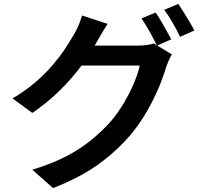

<svg xmlns="http://www.w3.org/2000/svg" viewBox="-20 -878 1040 981"><path d="M775 -814Q788 -796 802.5 -771Q817 -746 831 -721Q845 -696 855 -677L782 -645Q767 -676 745 -715.5Q723 -755 703 -784ZM891 -858Q904 -839 919.5 -814Q935 -789 949.5 -764.5Q964 -740 973 -722L900 -690Q885 -722 862.5 -761Q840 -800 819 -828ZM858 -600Q850 -587 842 -568.5Q834 -550 828 -533Q815 -487 791 -430Q767 -373 732.5 -312.5Q698 -252 653 -196Q582 -111 487 -41.5Q392 28 251 83L145 -11Q245 -41 318.5 -79.5Q392 -118 448 -164Q504 -210 548 -260Q583 -301 613 -352Q643 -403 664.5 -453.5Q686 -504 694 -543H348L390 -645Q403 -645 433.5 -645Q464 -645 503 -645Q542 -645 580 -645Q618 -645 646.5 -645Q675 -645 685 -645Q708 -645 729.5 -648Q751 -651 766 -656ZM530 -756Q513 -731 497.5 -703.5Q482 -676 473 -661Q441 -602 392.5 -537.5Q344 -473 281.5 -412Q219 -351 145 -301L44 -375Q110 -414 160.5 -457.5Q211 -501 248.5 -545Q286 -589 312.5 -629Q339 -669 357 -701Q368 -718 380.5 -746.5Q393 -775 399 -799Z"/></svg>

Font: Noto Sans KR SemiBold
Style: Regular
Weight: 600
Designer: Ryoko NISHIZUKA  (kana, bopomofo & ideographs); Paul D. Hunt (Latin, Greek & Cyrillic); Sandoll Communications , Soo-you
Foundry: Adobe
Version: Version 2.004-H2;hotconv 1.0.118;makeotfexe 2.5.65603